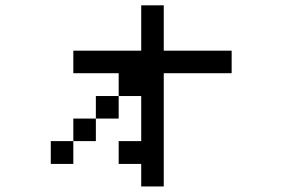

<svg xmlns="http://www.w3.org/2000/svg" viewBox="-20 -546 1040 707"><path d="M250 -276.4V-359.4H500V-526.4H583V-359.4H833V-276.4H583V140.6H500V57.6H417V-26.4H500V-192.4H417V-109.4H333V-192.4H417V-276.4ZM333 -109.4V-26.4H250V-109.4ZM250 -26.4V57.6H167V-26.4Z"/></svg>

Font: KH Dot kagurazaka 12
Style: Regular
Weight: 400
Designer: Original version for X68000 by Keitarou Hiraki (http://hp.vector.co.jp/authors/VA000874/) / TrueType conversion by Homem
Version: Version 1.00.20150527